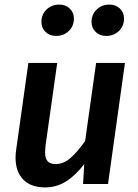

<svg xmlns="http://www.w3.org/2000/svg" viewBox="-20 -804 603 839"><path d="M48 -115Q48 -133 51 -152L104 -529H230L179 -168Q177 -148 177 -140Q177 -111 188.5 -99Q200 -87 223 -87Q258 -87 289 -114.5Q320 -142 352 -188L400 -529H526L452 0H343L348 -87Q311 -38 269 -11.5Q227 15 177 15Q115 15 81.5 -19.5Q48 -54 48 -115ZM161 -708Q161 -741 183.5 -762.5Q206 -784 239 -784Q267 -784 285 -766.5Q303 -749 303 -723Q303 -690 280.5 -668.5Q258 -647 225 -647Q197 -647 179 -664.5Q161 -682 161 -708ZM380 -708Q380 -741 402.5 -762.5Q425 -784 458 -784Q486 -784 504 -766.5Q522 -749 522 -723Q522 -690 499.5 -668.5Q477 -647 444 -647Q416 -647 398 -664.5Q380 -682 380 -708Z"/></svg>

Font: FiraGO Medium
Style: Italic
Weight: 500
Italic angle: -8°
Designer: bBox Type GmbH
Foundry: bBox Type GmbH
Version: Version 1.001